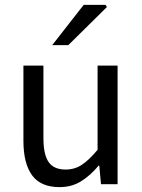

<svg xmlns="http://www.w3.org/2000/svg" viewBox="-20 -755 584 787"><path d="M224 12Q147 12 111.5 -36.5Q76 -85 76 -178V-486H158V-189Q158 -121 179.5 -90.5Q201 -60 249 -60Q286 -60 315.5 -79.5Q345 -99 380 -141V-486H462V0H394L387 -76H384Q351 -36 312.5 -12Q274 12 224 12ZM194 -570 323 -735H413L418 -726L260 -570Z"/></svg>

Font: Source Sans 3 ExtraLight
Style: Regular
Weight: 400
Version: Version 3.052;hotconv 1.1.0;makeotfexe 2.6.0